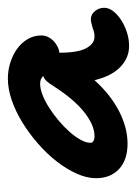

<svg xmlns="http://www.w3.org/2000/svg" viewBox="50 -632 348 488"><g transform="rotate(-90 224.0 -388.0)"><path d="M268.1 -542Q289.6 -542 309.3 -535.6Q329.1 -529.3 344.5 -518.1Q359.9 -506.8 368.9 -491.2Q377.9 -475.6 377.9 -457Q377.9 -448.2 374.3 -440.4Q370.6 -432.6 364.5 -426.5Q358.4 -420.4 350.6 -416.3Q342.8 -412.1 334 -411.1Q334 -363.8 345.5 -342.8Q356.9 -321.8 375 -321.8Q383.3 -321.8 388.9 -323.7Q394.5 -325.7 398.9 -327.1Q405.3 -328.6 409.9 -329.8Q414.6 -331.1 418.9 -331.1Q431.2 -331.1 439.7 -320.8Q448.2 -310.5 448.2 -296.9Q448.2 -285.6 439.7 -274.4Q431.2 -263.2 417.2 -254.2Q403.3 -245.1 386 -239.5Q368.7 -233.9 351.1 -233.9Q320.8 -233.9 297.6 -256.3Q274.4 -278.8 264.2 -321.8Q226.1 -279.8 184.3 -258.8Q142.6 -237.8 103 -237.8Q61.5 -237.8 38.3 -259.5Q15.1 -281.2 15.1 -317.9Q15.1 -341.3 26.6 -366.9Q38.1 -392.6 57.4 -417.5Q76.7 -442.4 102.3 -464.8Q127.9 -487.3 156 -504.6Q184.1 -522 212.9 -532Q241.7 -542 268.1 -542ZM249 -425.8Q255.9 -437 261.7 -443.4Q267.6 -449.7 274.9 -452.1Q271 -456.1 266.4 -458Q261.7 -460 254.9 -460Q242.2 -460 226.1 -453.6Q210 -447.3 193.4 -436.5Q176.8 -425.8 160.9 -412.4Q145 -398.9 132.6 -384.8Q120.1 -370.6 112.5 -356.7Q105 -342.8 105 -332Q105 -327.6 109.4 -324.7Q113.8 -321.8 122.1 -321.8Q149.9 -321.8 182.9 -347.9Q215.8 -374 249 -425.8Z"/></g></svg>

Font: Gochi Hand
Style: Regular
Weight: 400
Designer: Juan Pablo del Peral
Foundry: Juan Pablo del Peral
Version: Version 1.001